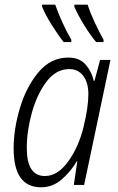

<svg xmlns="http://www.w3.org/2000/svg" viewBox="-20 -787 502 817"><path d="M171 -38Q94 -38 94 -157Q94 -229 115.5 -307Q137 -385 177.5 -439Q218 -493 275 -493Q312 -493 334 -464.5Q356 -436 356 -386Q356 -331 336 -249Q316 -164 271 -101Q226 -38 171 -38ZM155 10Q204 10 242.5 -23.5Q281 -57 307 -101H309L294 0H338L450 -532H406L382 -443H379Q370 -483 344 -512.5Q318 -542 271 -542Q196 -542 144 -480Q92 -418 65 -328Q38 -238 38 -155Q38 10 155 10ZM251 -608H283L284 -617Q265 -649 246.5 -689.5Q228 -730 215 -767H159V-759Q173 -724 200 -681Q227 -638 251 -608ZM389 -608H420L421 -617Q402 -651 383.5 -690.5Q365 -730 353 -767H297L296 -759Q311 -724 337.5 -681Q364 -638 389 -608Z"/></svg>

Font: Noto Sans Display SemiCondensed Light
Style: Italic
Weight: 300
Width: 4
Italic angle: -12°
Designer: Monotype Design Team
Foundry: Monotype Imaging Inc.
Version: Version 1.900